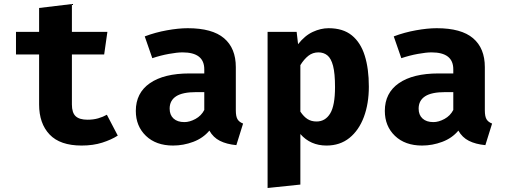

<svg xmlns="http://www.w3.org/2000/svg" viewBox="-20 -702 2502 949"><path d="M562.1 -31.8Q530.3 -11.3 485.1 3.1Q440 17.4 383.6 17.4Q276.9 17.4 225.1 -37.2Q173.3 -91.8 173.3 -185.6V-432.8H59V-544.6H173.3V-662.6L335.4 -682.1V-544.6H510.8L494.9 -432.8H335.4V-185.6Q335.4 -145.1 353.8 -127.7Q372.3 -110.3 412.8 -110.3Q441.5 -110.3 465.4 -117.2Q489.2 -124.1 508.2 -134.9Z M1145.6 -156.9Q1145.6 -126.2 1154.1 -112.3Q1162.6 -98.5 1181.5 -91.3L1148.2 15.4Q1100 10.8 1066.9 -5.9Q1033.8 -22.6 1014.9 -56.4Q983.6 -19 934.9 -0.8Q886.2 17.4 835.4 17.4Q751.3 17.4 701.3 -30.5Q651.3 -78.5 651.3 -153.8Q651.3 -242.6 720.8 -290.8Q790.3 -339 916.4 -339H989.7V-359.5Q989.7 -443.1 882.1 -443.1Q855.9 -443.1 814.9 -435.6Q773.8 -428.2 732.8 -414.4L695.4 -522.1Q748.2 -542.1 805.4 -552.3Q862.6 -562.6 907.7 -562.6Q1029.2 -562.6 1087.4 -513.1Q1145.6 -463.6 1145.6 -370.3ZM891.3 -98.5Q917.4 -98.5 946.2 -114.1Q974.9 -129.7 989.7 -158.5V-246.7H949.7Q882.1 -246.7 850.3 -225.9Q818.5 -205.1 818.5 -165.1Q818.5 -133.8 837.7 -116.2Q856.9 -98.5 891.3 -98.5Z M1604.1 -562.6Q1675.4 -562.6 1719 -527.2Q1762.6 -491.8 1782.8 -427.2Q1803.1 -362.6 1803.1 -273.8Q1803.1 -189.7 1778.5 -123.8Q1753.8 -57.9 1707.2 -20.3Q1660.5 17.4 1593.8 17.4Q1514.4 17.4 1464.6 -39.5V210.3L1302.6 227.2V-544.6H1446.2L1453.3 -483.6Q1486.7 -526.2 1526.2 -544.4Q1565.6 -562.6 1604.1 -562.6ZM1553.8 -443.1Q1525.6 -443.1 1504.1 -426.2Q1482.6 -409.2 1464.6 -380V-150.3Q1481.5 -125.1 1500.3 -113.3Q1519 -101.5 1544.6 -101.5Q1587.7 -101.5 1611.8 -140.8Q1635.9 -180 1635.9 -271.8Q1635.9 -339.5 1626.2 -376.7Q1616.4 -413.8 1597.9 -428.5Q1579.5 -443.1 1553.8 -443.1Z M2376.4 -156.9Q2376.4 -126.2 2384.9 -112.3Q2393.3 -98.5 2412.3 -91.3L2379 15.4Q2330.8 10.8 2297.7 -5.9Q2264.6 -22.6 2245.6 -56.4Q2214.4 -19 2165.6 -0.8Q2116.9 17.4 2066.2 17.4Q1982.1 17.4 1932.1 -30.5Q1882.1 -78.5 1882.1 -153.8Q1882.1 -242.6 1951.5 -290.8Q2021 -339 2147.2 -339H2220.5V-359.5Q2220.5 -443.1 2112.8 -443.1Q2086.7 -443.1 2045.6 -435.6Q2004.6 -428.2 1963.6 -414.4L1926.2 -522.1Q1979 -542.1 2036.2 -552.3Q2093.3 -562.6 2138.5 -562.6Q2260 -562.6 2318.2 -513.1Q2376.4 -463.6 2376.4 -370.3ZM2122.1 -98.5Q2148.2 -98.5 2176.9 -114.1Q2205.6 -129.7 2220.5 -158.5V-246.7H2180.5Q2112.8 -246.7 2081 -225.9Q2049.2 -205.1 2049.2 -165.1Q2049.2 -133.8 2068.5 -116.2Q2087.7 -98.5 2122.1 -98.5Z"/></svg>

Font: FiraCode Nerd Font Mono
Style: Bold
Weight: 700
Monospace: yes
Designer: Carrois Corporate, Edenspiekermann AG, Nikita Prokopov
Foundry: Carrois Corporate, Edenspiekermann AG, Nikita Prokopov
Version: Version 6.002;Nerd Fonts 3.3.0